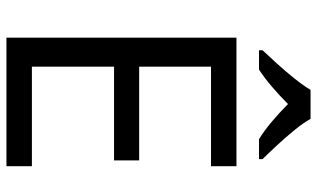

<svg xmlns="http://www.w3.org/2000/svg" viewBox="-214 -770 984 596"><g transform="rotate(90 278.0 -472.0)"><path d="M496 0H97V-714H496V-635H187V-412H478V-334H187V-79H496ZM349 -944Q361 -922 383.5 -894.5Q406 -867 430.5 -840.5Q455 -814 474 -795V-784H412Q386 -800 358 -823.5Q330 -847 303 -874Q276 -847 249 -824Q222 -801 196 -784H136V-795Q155 -815 178.5 -841Q202 -867 224 -894.5Q246 -922 259 -944Z"/></g></svg>

Font: Noto Sans Thai Looped
Style: Regular
Weight: 400
Designer: Sasikarn Vongin, Ben Mitchell
Foundry: The Fontpad Ltd
Version: Version 1.001; ttfautohint (v1.8.4.7-5d5b)